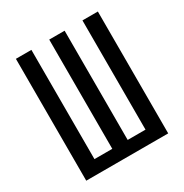

<svg xmlns="http://www.w3.org/2000/svg" viewBox="-165 -841 930 970"><g transform="rotate(-30 300.0 -355.5)"><path d="M151.4 -710.9V-73.7H255.4V-710.9H345.2V-73.7H449.2V-710.9H539.1V0H61V-710.9Z"/></g></svg>

Font: Roboto Mono
Style: Regular
Weight: 400
Designer: Google
Version: Version 2.000985; 2015; ttfautohint (v1.3)